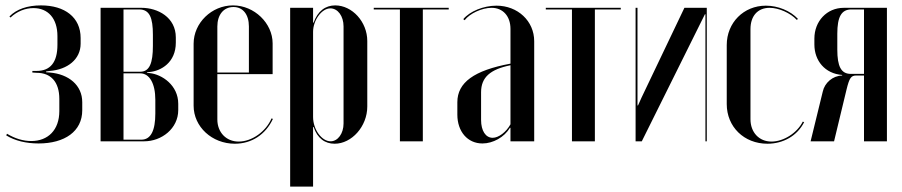

<svg xmlns="http://www.w3.org/2000/svg" viewBox="-20 -524 3345 712"><path d="M123 8C220 8 285 -37 285 -115V-145C285 -208 235 -249 165 -255L151 -256V-259L165 -261C230 -266 279 -304 279 -362V-383C279 -460 220 -504 132 -504C82 -504 41 -490 15 -463L19 -459C43 -482 74 -494 104 -494C158 -494 193 -456 193 -390V-358C193 -292 166 -261 116 -261H100V-255L116 -254C168 -254 200 -221 200 -157V-112C200 -42 158 -1 96 -1C66 -1 36 -10 6 -28L3 -22C35 -2 77 8 123 8Z M632 -385C632 -460 565 -495 505 -495H353V0H515C579 0 641 -47 641 -116V-139C641 -208 581 -248 535 -253L525 -254V-256L535 -257C577 -261 632 -292 632 -366ZM438 -258V-489H496C535 -489 547 -458 547 -395V-354C547 -291 535 -258 500 -258ZM556 -103C556 -41 540 -6 504 -6H438V-252H500C534 -252 556 -215 556 -154Z M698 -362V-132C698 -54 766 9 851 9C913 9 965 -25 992 -83L987 -85C966 -36 914 1 865 1C819 1 786 -33 786 -81V-249H991V-363C991 -438 923 -504 844 -504C765 -504 698 -439 698 -362ZM786 -255V-426C786 -469 809 -498 846 -498C881 -498 903 -470 903 -426V-255Z M1056 168H1141V-53H1143C1157 -11 1185 9 1221 9C1284 9 1342 -55 1342 -129V-372C1342 -443 1286 -504 1223 -504C1187 -504 1158 -483 1143 -440H1141V-495H1056ZM1141 -90V-406C1141 -449 1173 -493 1205 -493C1233 -493 1254 -464 1254 -426V-66C1254 -29 1233 0 1206 0C1173 0 1141 -44 1141 -90Z M1644 -495H1366V-489H1463V0H1548V-489H1644Z M1676 -99C1676 -36 1714 8 1769 8C1808 8 1850 -15 1871 -50H1873V0H1961V-371C1961 -446 1900 -503 1821 -503C1773 -503 1722 -482 1698 -453L1703 -449C1722 -474 1767 -495 1803 -495C1845 -495 1873 -464 1873 -417V-288C1738 -263 1676 -218 1676 -145ZM1807 -13C1781 -13 1764 -39 1764 -79V-182C1764 -238 1799 -267 1873 -282V-63C1857 -34 1829 -13 1807 -13Z M2282 -495H2004V-489H2101V0H2186V-489H2282Z M2518 -495 2359 -162 2346 -133H2344V-495H2337V0H2360L2594 -471H2596V0H2601V-495Z M2675 -357V-138C2675 -54 2739 9 2826 9C2885 9 2937 -21 2962 -71L2957 -73C2936 -31 2886 1 2841 1C2795 1 2763 -33 2763 -82V-416C2763 -465 2790 -495 2834 -495C2868 -495 2911 -476 2935 -450L2939 -454C2911 -484 2865 -503 2820 -503C2738 -503 2675 -440 2675 -357Z M3269 -495H3109C3046 -495 3000 -445 3000 -381V-359C3000 -299 3039 -251 3103 -246V-244C3068 -243 3038 -217 3031 -184L2986 0H3073L3119 -191C3130 -236 3136 -244 3156 -244H3184V0H3269ZM3085 -340V-399C3085 -461 3100 -489 3137 -489H3184V-250H3135C3099 -250 3085 -278 3085 -340Z"/></svg>

Font: Moniqa SemBd Display
Style: Regular
Weight: 600
Designer: Rajesh Rajput
Foundry: Rajesh Rajput
Version: Version 1.000